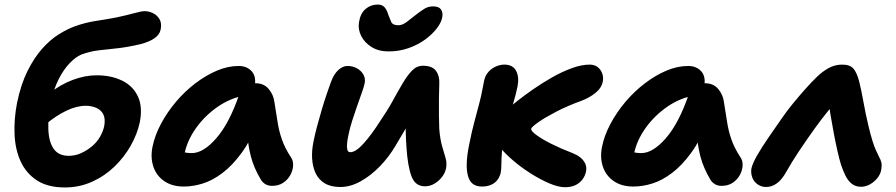

<svg xmlns="http://www.w3.org/2000/svg" viewBox="-20 -810 3940 844"><path d="M265 14Q190 14 142.5 -17Q95 -48 71 -100Q47 -152 44 -219Q41 -286 55 -358Q72 -440 101 -498Q130 -556 165 -595.5Q200 -635 237.5 -658.5Q275 -682 308 -694Q355 -711 401.5 -718Q448 -725 490 -733Q537 -743 569.5 -752Q602 -761 616 -761Q634 -761 652 -752.5Q670 -744 681 -726Q692 -708 686 -679Q681 -657 658.5 -641.5Q636 -626 598 -616Q538 -602 493.5 -597.5Q449 -593 412 -588.5Q375 -584 337 -570Q313 -560 286.5 -532.5Q260 -505 239 -464Q218 -423 206 -372Q190 -296 192.5 -240.5Q195 -185 216.5 -155Q238 -125 282 -125Q311 -125 337 -137Q363 -149 384.5 -167Q406 -185 419.5 -208.5Q433 -232 438 -255Q444 -288 434 -307.5Q424 -327 403 -336Q382 -345 357 -345Q316 -345 270 -322.5Q224 -300 179 -262L127 -319Q156 -367 201.5 -403Q247 -439 300.5 -459Q354 -479 405 -479Q469 -479 517 -455.5Q565 -432 586.5 -385.5Q608 -339 594 -270Q583 -220 554.5 -169.5Q526 -119 483 -77.5Q440 -36 384.5 -11Q329 14 265 14Z M788 10Q737 10 702.5 -13.5Q668 -37 654.5 -76.5Q641 -116 650 -163Q660 -214 687.5 -265.5Q715 -317 753.5 -362.5Q792 -408 838.5 -443.5Q885 -479 933.5 -499.5Q982 -520 1029 -520Q1066 -520 1087 -496Q1108 -472 1099 -428Q1096 -412 1085 -403Q1074 -394 1060 -391Q994 -380 937.5 -341Q881 -302 842 -247.5Q803 -193 791 -134Q788 -117 787.5 -102.5Q787 -88 791 -66L743 -168Q764 -150 781 -143.5Q798 -137 823 -137Q874 -137 931 -202.5Q988 -268 1031 -393Q1040 -417 1061 -430.5Q1082 -444 1104 -444Q1140 -444 1161 -419Q1182 -394 1186 -363Q1194 -315 1200 -275Q1206 -235 1219 -197.5Q1232 -160 1258 -120Q1269 -105 1268.5 -84Q1268 -63 1257 -42Q1246 -21 1225.5 -7Q1205 7 1176 7Q1159 7 1146.5 -0.5Q1134 -8 1127 -20Q1112 -45 1101 -70Q1090 -95 1082.5 -123.5Q1075 -152 1070 -189Q1065 -226 1062 -274L1116 -278Q1083 -194 1042.5 -138.5Q1002 -83 958.5 -50Q915 -17 872 -3.5Q829 10 788 10Z M1688 -584Q1644 -584 1613 -603.5Q1582 -623 1567.5 -652.5Q1553 -682 1558 -712Q1564 -751 1587 -770.5Q1610 -790 1640 -790Q1660 -790 1670.5 -778Q1681 -766 1687 -745Q1693 -729 1699.5 -714Q1706 -699 1731 -699Q1749 -699 1768.5 -714Q1788 -729 1807 -744Q1826 -759 1844 -770.5Q1862 -782 1884 -782Q1909 -782 1918.5 -768.5Q1928 -755 1924 -734Q1920 -711 1900 -685Q1880 -659 1848.5 -636Q1817 -613 1776 -598.5Q1735 -584 1688 -584ZM1476 12Q1434 12 1407 -4.5Q1380 -21 1367 -49.5Q1354 -78 1352 -113.5Q1350 -149 1358 -187Q1364 -218 1374 -255.5Q1384 -293 1395 -330Q1406 -367 1417 -399Q1428 -431 1435 -450Q1448 -485 1467.5 -502.5Q1487 -520 1507 -520Q1531 -520 1549.5 -509.5Q1568 -499 1577.5 -482Q1587 -465 1583 -444Q1580 -429 1570.5 -402.5Q1561 -376 1550 -344.5Q1539 -313 1528.5 -280.5Q1518 -248 1512 -218Q1508 -200 1506 -182.5Q1504 -165 1506.5 -153Q1509 -141 1520 -141Q1544 -141 1579 -180Q1614 -219 1652 -279Q1683 -324 1706.5 -367Q1730 -410 1750.5 -444.5Q1771 -479 1791.5 -500Q1812 -521 1839 -521Q1880 -521 1896.5 -498.5Q1913 -476 1911 -442Q1910 -415 1909.5 -376.5Q1909 -338 1909.5 -300.5Q1910 -263 1911 -242Q1915 -196 1923.5 -167Q1932 -138 1938.5 -116Q1945 -94 1941 -71Q1937 -50 1923 -32Q1909 -14 1889.5 -2.5Q1870 9 1848 9Q1805 9 1788.5 -36Q1772 -81 1767 -160Q1764 -197 1763.5 -235Q1763 -273 1764 -310Q1765 -347 1767 -379L1821 -352Q1809 -328 1786 -285.5Q1763 -243 1719 -170Q1690 -120 1649.5 -78.5Q1609 -37 1564.5 -12.5Q1520 12 1476 12Z M2464 13Q2434 13 2393.5 -4.5Q2353 -22 2311.5 -48.5Q2270 -75 2235 -105Q2200 -135 2181 -159Q2166 -178 2158.5 -200Q2151 -222 2156 -245Q2160 -264 2171.5 -284.5Q2183 -305 2205 -325Q2219 -338 2249.5 -362.5Q2280 -387 2320 -415Q2360 -443 2404.5 -468.5Q2449 -494 2492.5 -510Q2536 -526 2572 -526Q2594 -526 2608 -514.5Q2622 -503 2627.5 -486.5Q2633 -470 2630 -453Q2625 -424 2598 -402Q2571 -380 2536 -367Q2475 -345 2425 -319Q2375 -293 2346 -272.5Q2317 -252 2315 -244Q2313 -235 2338 -216.5Q2363 -198 2405 -177Q2447 -156 2497 -137Q2515 -130 2529.5 -119Q2544 -108 2552 -92Q2560 -76 2556 -56Q2552 -36 2539.5 -20Q2527 -4 2508 4.5Q2489 13 2464 13ZM2099 10Q2064 10 2048 -13Q2032 -36 2031.5 -80Q2031 -124 2045 -187Q2054 -232 2065 -273.5Q2076 -315 2086 -352.5Q2096 -390 2101 -419Q2103 -427 2104.5 -436.5Q2106 -446 2108 -455Q2113 -479 2128 -495Q2143 -511 2161.5 -518.5Q2180 -526 2197 -526Q2234 -526 2248.5 -499Q2263 -472 2255 -430Q2248 -396 2237 -359Q2226 -322 2215.5 -287.5Q2205 -253 2199 -225Q2189 -176 2186.5 -143.5Q2184 -111 2184 -89Q2184 -67 2181 -50Q2176 -30 2164.5 -16.5Q2153 -3 2136 3.5Q2119 10 2099 10Z M2764 10Q2713 10 2678.5 -13.5Q2644 -37 2630.5 -76.5Q2617 -116 2626 -163Q2636 -214 2663.5 -265.5Q2691 -317 2729.5 -362.5Q2768 -408 2814.5 -443.5Q2861 -479 2909.5 -499.5Q2958 -520 3005 -520Q3042 -520 3063 -496Q3084 -472 3075 -428Q3072 -412 3061 -403Q3050 -394 3036 -391Q2970 -380 2913.5 -341Q2857 -302 2818 -247.5Q2779 -193 2767 -134Q2764 -117 2763.5 -102.5Q2763 -88 2767 -66L2719 -168Q2740 -150 2757 -143.5Q2774 -137 2799 -137Q2850 -137 2907 -202.5Q2964 -268 3007 -393Q3016 -417 3037 -430.5Q3058 -444 3080 -444Q3116 -444 3137 -419Q3158 -394 3162 -363Q3170 -315 3176 -275Q3182 -235 3195 -197.5Q3208 -160 3234 -120Q3245 -105 3244.5 -84Q3244 -63 3233 -42Q3222 -21 3201.5 -7Q3181 7 3152 7Q3135 7 3122.5 -0.5Q3110 -8 3103 -20Q3088 -45 3077 -70Q3066 -95 3058.5 -123.5Q3051 -152 3046 -189Q3041 -226 3038 -274L3092 -278Q3059 -194 3018.5 -138.5Q2978 -83 2934.5 -50Q2891 -17 2848 -3.5Q2805 10 2764 10Z M3348 12Q3327 12 3310.5 0.5Q3294 -11 3287 -29.5Q3280 -48 3283 -69Q3288 -92 3308.5 -127.5Q3329 -163 3357.5 -204.5Q3386 -246 3414 -286Q3437 -320 3464.5 -353.5Q3492 -387 3519 -417.5Q3546 -448 3570 -471Q3594 -495 3622 -510.5Q3650 -526 3682 -526Q3716 -526 3731 -509Q3746 -492 3756 -455Q3766 -416 3775.5 -362.5Q3785 -309 3797 -259Q3807 -217 3815 -191.5Q3823 -166 3830 -150.5Q3837 -135 3843 -123Q3852 -107 3854.5 -95Q3857 -83 3854 -65Q3851 -45 3837 -27.5Q3823 -10 3804 0.5Q3785 11 3765 11Q3741 11 3724.5 -2Q3708 -15 3697 -37Q3686 -59 3677 -86Q3670 -108 3661.5 -145.5Q3653 -183 3645 -225.5Q3637 -268 3630.5 -307Q3624 -346 3623 -371L3670 -376Q3651 -360 3621.5 -324Q3592 -288 3558 -240.5Q3524 -193 3492 -145Q3460 -97 3437 -56Q3418 -21 3395.5 -4.5Q3373 12 3348 12Z"/></svg>

Font: Shantell Sans
Style: Bold Italic
Weight: 700
Italic angle: -11°
Designer: Stephen Nixon, Anya Danilova, Shantell Martin
Foundry: Arrow Type
Version: Version 1.011;[c5ecc13dd]